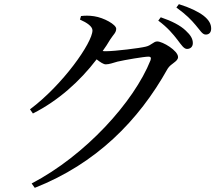

<svg xmlns="http://www.w3.org/2000/svg" viewBox="-20 -839 1040 922"><path d="M364 -745C398 -730 424 -712 424 -693C424 -634 281 -431 124 -314L138 -294C259 -355 363 -448 444 -554C462 -540 477 -530 488 -530C504 -530 523 -537 544 -543C578 -551 672 -567 693 -567C703 -567 707 -563 703 -550C623 -349 389 -92 132 42L147 63C441 -53 645 -258 785 -509C801 -535 835 -543 835 -565C835 -596 761 -640 735 -640C717 -640 707 -621 680 -615C653 -608 532 -593 488 -593C483 -593 479 -593 473 -594C486 -612 498 -630 509 -649C525 -674 538 -682 538 -701C538 -721 479 -754 432 -761C406 -765 387 -764 369 -762ZM740 -740C785 -707 812 -674 832 -648C851 -623 863 -604 878 -604C895 -604 906 -615 906 -632C906 -652 896 -670 872 -692C846 -717 805 -738 752 -756ZM827 -803C875 -768 898 -744 919 -719C941 -694 951 -673 968 -673C985 -673 994 -684 994 -702C994 -723 984 -743 957 -764C932 -783 891 -803 839 -819Z"/></svg>

Font: Source Han Serif JP Medium
Style: Regular
Weight: 500
Designer: Ryoko NISHIZUKA 西塚涼子 (kana & ideographs); Frank Grießhammer (Latin, Greek & Cyrillic); Wenlong ZHANG 张文龙 (bopomofo); San
Foundry: Adobe Systems Incorporated
Version: Version 1.001;PS 1.001;hotconv 16.6.54;makeotf.lib2.5.65590